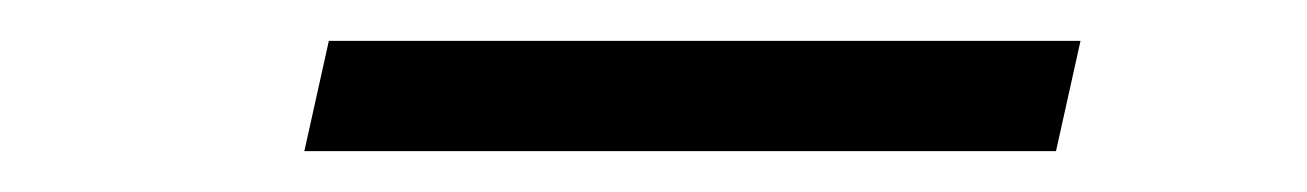

<svg xmlns="http://www.w3.org/2000/svg" viewBox="-20 -447 640 94"><path d="M129 -373 141 -427H509L497 -373Z"/></svg>

Font: Victor Mono Thin ExtraLight
Style: Italic
Weight: 250
Italic angle: -12°
Monospace: yes
Version: Version 1.561;gftools[0.9.30]